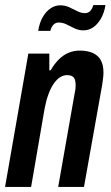

<svg xmlns="http://www.w3.org/2000/svg" viewBox="-21 -739 440 759"><path d="M-1 0 91 -527H174V-461H179Q195 -488 212.5 -505Q230 -522 250.5 -530.5Q271 -539 294 -539Q325 -539 346 -529.5Q367 -520 377.5 -501Q388 -482 388 -453Q388 -442 386.5 -430Q385 -418 383 -404L311 0H209L275 -375Q277 -383 277.5 -389.5Q278 -396 278 -403Q278 -416 275 -424.5Q272 -433 264.5 -437.5Q257 -442 244 -442Q229 -442 215.5 -433Q202 -424 190.5 -407Q179 -390 170 -365Q161 -340 155 -308L102 0ZM130 -617Q135 -649 148 -671.5Q161 -694 179 -706Q197 -718 217 -718Q236 -718 252.5 -710.5Q269 -703 284.5 -695Q300 -687 315 -687Q328 -687 336 -696Q344 -705 348 -719H396Q391 -688 378 -665.5Q365 -643 347.5 -631Q330 -619 309 -619Q290 -619 273.5 -627Q257 -635 242 -642.5Q227 -650 211 -650Q198 -650 189.5 -640.5Q181 -631 178 -617Z"/></svg>

Font: Archivo ExtraCondensed SemiBold
Style: Italic
Weight: 600
Width: 2
Italic angle: -10°
Designer: Hector Gatti
Foundry: Omnibus-Type
Version: Version 2.001